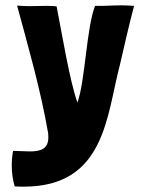

<svg xmlns="http://www.w3.org/2000/svg" viewBox="-20 -521 533 719"><path d="M35 177C47 178 58 178 69 178C375 178 379 -90 429 -278C445 -347 461 -419 482 -499C466 -500 450 -501 435 -501C399 -501 368 -498 336 -499C304 -419 299 -217 270 -137C241 -217 211 -401 192 -497C180 -499 167 -499 153 -499C132 -499 110 -498 88 -498C73 -498 58 -499 44 -500C85 -349 132 -185 160 -24C161 -17 161 -11 161 -6C161 38 130 46 92 46C72 46 50 44 29 44C26 60 24 79 24 99C24 126 28 154 35 177Z"/></svg>

Font: HEYCLAY
Style: Regular
Weight: 400
Designer: Marcelo Magalhaes
Foundry: Marcelo Magalhães
Version: Version 1.300;hotconv 1.0.109;makeotfexe 2.5.65596